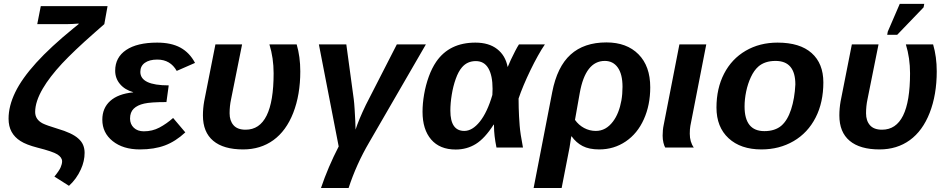

<svg xmlns="http://www.w3.org/2000/svg" viewBox="-20 -756 4863 984"><path d="M394.5 111.8Q383.8 135.7 368.2 157.5Q352.5 179.2 333.5 196.3L258.8 148.9Q283.7 118.7 291 101.1Q298.3 84 298.3 70.8Q298.3 50.8 273.9 35.2Q250.5 20.5 171.4 0.5Q114.3 -14.2 85 -33.2Q55.2 -51.8 39.6 -80.1Q23.9 -108.4 23.9 -147.9Q23.9 -212.4 57.9 -282.7Q91.8 -353 165.5 -434.3Q239.3 -515.6 357.4 -611.8L382.8 -632.3L383.3 -635.3Q365.7 -633.8 350.6 -633.1Q335.4 -632.3 322.8 -632.3H170.9L189 -724.6H531.2L514.6 -632.3L466.8 -590.3Q411.1 -541.5 369.1 -501.5Q327.1 -461.4 298.3 -430.7Q266.1 -396 241.5 -364Q216.8 -332 199.7 -302.7Q160.2 -235.4 160.2 -182.1Q160.2 -143.6 198.7 -123.5Q217.8 -113.8 273.9 -96.7Q349.6 -74.7 380.9 -46.4Q398.4 -31.2 406 -12.9Q413.6 5.4 413.6 27.3Q413.6 69.8 394.5 111.8Z M717.3 -83Q760.7 -83 797.1 -102.3Q833.5 -121.6 867.2 -151.4L929.7 -77.6Q879.9 -31.2 825.2 -10.7Q770.5 9.8 696.8 9.8Q610.8 9.8 557.6 -32.7Q504.4 -75.2 504.4 -142.6Q504.4 -202.1 544.7 -238.5Q585 -274.9 662.1 -282.7L662.6 -283.7Q619.6 -295.9 595 -325.2Q570.3 -354.5 570.3 -393.6Q570.3 -461.9 626.5 -499.8Q682.6 -537.6 785.6 -537.6Q857.4 -537.6 904.5 -512Q951.7 -486.3 979.5 -433.6L885.7 -392.6Q869.6 -421.4 844.7 -436Q819.8 -450.7 786.1 -450.7Q745.6 -450.7 722.4 -434.1Q699.2 -417.5 699.2 -387.7Q699.2 -318.4 844.7 -318.4L833 -232.9Q752 -232.9 718.8 -225.1Q684.1 -217.3 665.3 -199Q646.5 -180.7 646.5 -148.4Q646.5 -119.6 665.8 -101.3Q685.1 -83 717.3 -83Z M1482.9 -177.7Q1446.8 -85.4 1381.1 -37.8Q1315.4 9.8 1226.1 9.8Q1125.5 9.8 1072.8 -34.4Q1020 -78.6 1020 -164.6Q1020 -200.2 1026.4 -236.8L1084 -528.3H1220.7L1164.1 -246.6Q1156.7 -212.4 1156.7 -175.3Q1156.7 -137.2 1176.8 -114.3Q1196.8 -91.3 1238.8 -91.3Q1310.5 -91.3 1346.4 -163.6Q1382.3 -235.8 1382.3 -380.4Q1382.3 -458.5 1360.8 -528.3H1500.5Q1519 -465.3 1519 -390.1Q1519 -270.5 1482.9 -177.7Z M1872.1 -26.4Q1806.2 85.9 1766.6 207.5H1625Q1661.1 100.6 1715.8 -5.4L1614.3 -528.3H1754.9L1793 -247.6Q1795.4 -229 1797.4 -197.5Q1799.3 -166 1800.8 -136.2Q1802.2 -106.4 1802.2 -91.8Q1810.1 -116.2 1823.2 -147.9Q1836.4 -179.7 1855 -218.3L2013.7 -528.3H2162.6Z M2416.5 -537.6Q2485.4 -537.6 2527.8 -504.6Q2570.3 -471.7 2581.5 -413.6H2582.5Q2587.9 -427.7 2598.4 -450.2Q2608.9 -472.7 2620.4 -494.6Q2631.8 -516.6 2639.6 -528.3H2772.5Q2755.9 -504.4 2736.6 -469.7Q2717.3 -435.1 2698.5 -396.2Q2679.7 -357.4 2663.8 -319.6Q2647.9 -281.7 2637.7 -251Q2637.7 -225.6 2638.4 -202.9Q2639.2 -180.2 2640.1 -160.2Q2641.6 -133.8 2643.3 -112.1Q2645 -90.3 2648.9 -64.7Q2652.8 -39.1 2660.2 0H2524.4Q2511.7 -62 2511.7 -109.9V-117.2H2509.8Q2464.4 -46.4 2418.5 -18.1Q2372.6 10.3 2315.4 10.3Q2233.9 10.3 2189.7 -41Q2145.5 -92.3 2145.5 -183.1Q2145.5 -225.6 2153.6 -272.5Q2161.6 -319.3 2177.5 -363.3Q2193.4 -407.2 2215.8 -439.9Q2283.2 -537.6 2416.5 -537.6ZM2418.5 -442.9Q2375 -442.9 2347.7 -411.1Q2329.1 -389.6 2315.7 -351.8Q2302.2 -314 2295.2 -270.5Q2288.1 -227.1 2288.1 -189Q2288.1 -85 2359.4 -85Q2400.9 -85 2439.2 -132.8Q2477.5 -180.7 2503.4 -269.5L2504.4 -300.8Q2504.4 -368.7 2482.9 -405.8Q2461.4 -442.9 2418.5 -442.9Z M3087.9 -538.6Q3191.9 -538.6 3252.2 -477.8Q3312.5 -417 3312.5 -308.6Q3312.5 -217.8 3279.8 -145Q3247.1 -71.8 3186.8 -31Q3126.5 9.8 3050.8 9.8Q2999 9.8 2965.8 -7.6Q2932.6 -24.9 2909.7 -57.1H2907.7L2898.9 0L2858.4 207.5H2714.8L2810.1 -283.7Q2835.4 -414.1 2904.3 -476.3Q2973.1 -538.6 3087.9 -538.6ZM3079.6 -443.8Q2980.5 -443.8 2951.2 -279.3L2926.8 -141.6Q2945.3 -115.2 2973.4 -100.1Q3001.5 -85 3033.7 -85Q3085.4 -85 3121.6 -133.3Q3137.2 -153.8 3147.9 -180.9Q3158.7 -208 3164.6 -241Q3170.4 -273.9 3170.4 -311Q3170.4 -375.5 3146.2 -409.7Q3122.1 -443.8 3079.6 -443.8Z M3515.1 -70.8Q3515.1 -28.8 3535.6 0H3389.2Q3384.3 -7.8 3380.1 -24.7Q3376 -41.5 3376 -60.5Q3376 -90.8 3381.3 -115.2L3461.9 -528.3H3599.6L3518.1 -110.8Q3515.1 -94.2 3515.1 -70.8Z M4199.7 -333.5Q4199.7 -283.2 4189.9 -238Q4180.2 -192.9 4160.2 -153.8Q4120.1 -75.2 4047.1 -32.7Q3974.1 9.8 3882.3 9.8Q3775.9 9.8 3713.9 -47.6Q3651.9 -105 3651.9 -204.6Q3651.9 -302.7 3690.9 -378.4Q3730 -454.1 3801.5 -495.8Q3873 -537.6 3964.8 -537.6Q4079.6 -537.6 4139.6 -484.1Q4199.7 -430.7 4199.7 -333.5ZM4056.2 -323.2Q4056.2 -443.8 3954.6 -443.8Q3899.4 -443.8 3866.2 -414.6Q3844.2 -395 3828.4 -361.1Q3812.5 -327.1 3804.2 -287.4Q3795.9 -247.6 3795.9 -210.4Q3795.9 -147 3821.3 -115.5Q3846.7 -84 3897.5 -84Q3924.8 -84 3946.5 -91.1Q3968.3 -98.1 3984.4 -111.8Q4016.1 -139.2 4034.4 -195.3Q4052.7 -251.5 4056.2 -323.2Z M4744.6 -177.7Q4708.5 -85.4 4642.8 -37.8Q4577.1 9.8 4487.8 9.8Q4387.2 9.8 4334.5 -34.4Q4281.7 -78.6 4281.7 -164.6Q4281.7 -200.2 4288.1 -236.8L4345.7 -528.3H4482.4L4425.8 -246.6Q4418.5 -212.4 4418.5 -175.3Q4418.5 -137.2 4438.5 -114.3Q4458.5 -91.3 4500.5 -91.3Q4572.3 -91.3 4608.2 -163.6Q4644 -235.8 4644 -380.4Q4644 -458.5 4622.6 -528.3H4762.2Q4780.8 -465.3 4780.8 -390.1Q4780.8 -270.5 4744.6 -177.7ZM4713.4 -718.3 4578.1 -577.6H4526.9L4529.8 -593.8L4591.3 -736.3H4716.8Z"/></svg>

Font: Arimo
Style: Italic
Weight: 400
Italic angle: -12°
Designer: Steve Matteson
Foundry: Monotype Imaging Inc.
Version: Version 1.33